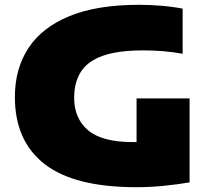

<svg xmlns="http://www.w3.org/2000/svg" viewBox="-20 -770 879 800"><path d="M548 10Q290 10 166 -86.2Q42 -182.5 42 -366Q42 -483.5 98.5 -569.8Q155 -656 269.8 -703Q384.5 -750 560 -750Q601.5 -750 649.5 -746.2Q697.5 -742.5 741 -734V-546Q665 -560 578 -560Q471.5 -560 408.2 -537.5Q345 -515 317 -470.8Q289 -426.5 289 -362Q289 -276.5 347 -227.2Q405 -178 534 -178Q541.5 -178 549 -178V-360H770V-10Q715.5 -1 660.2 4.5Q605 10 548 10Z"/></svg>

Font: Encode Sans Expanded Expanded Black
Style: Regular
Weight: 900
Width: 7
Designer: Multiple Designers
Foundry: Impallari Type
Version: Version 3.000; ttfautohint (v1.8.3) -l 8 -r 50 -G 200 -x 14 